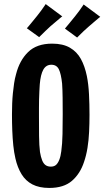

<svg xmlns="http://www.w3.org/2000/svg" viewBox="-20 -921 514 946"><path d="M223 5Q173 5 139.5 -12.5Q106 -30 86 -63Q66 -96 56 -140Q49 -170 45.5 -204.5Q42 -239 40.5 -277.5Q39 -316 39 -357Q39 -384 40 -410.5Q41 -437 43.5 -462Q46 -487 49.5 -510.5Q53 -534 59 -555Q76 -623 118.5 -664.5Q161 -706 237 -706Q290 -706 324.5 -686Q359 -666 378.5 -630.5Q398 -595 408 -546Q416 -506 418.5 -457Q421 -408 421 -356Q421 -312 419 -270.5Q417 -229 411 -192Q405 -155 394 -123Q375 -65 334.5 -30Q294 5 223 5ZM230 -100Q246 -100 255.5 -108Q265 -116 272 -133.5Q279 -151 282 -176Q287 -212 288 -261Q289 -310 289 -359Q289 -401 288.5 -440.5Q288 -480 286 -509Q281 -557 270 -579.5Q259 -602 233 -602Q207 -602 193.5 -578Q180 -554 176 -506Q175 -491 174 -472Q173 -453 172.5 -432Q172 -411 172 -389Q172 -367 172 -346Q172 -296 172.5 -250Q173 -204 177 -172Q181 -148 187.5 -131.5Q194 -115 204.5 -107.5Q215 -100 230 -100ZM173 -738 112 -782Q112 -781 119.5 -790Q127 -799 139 -813.5Q151 -828 163 -843Q173 -855 183 -869Q193 -883 199.5 -892.5Q206 -902 205 -901L287 -840Q287 -841 277.5 -833Q268 -825 254.5 -813.5Q241 -802 229 -792Q219 -783 205 -769.5Q191 -756 181.5 -746.5Q172 -737 173 -738ZM360 -736 300 -780Q299 -779 306.5 -788Q314 -797 326 -811.5Q338 -826 350 -841Q360 -853 370 -867Q380 -881 386.5 -890.5Q393 -900 392 -899L474 -838Q475 -839 465 -831Q455 -823 442 -811.5Q429 -800 417 -790Q406 -781 392 -767.5Q378 -754 368.5 -744.5Q359 -735 360 -736Z"/></svg>

Font: Truculenta ExtraBold
Style: Regular
Weight: 800
Version: Version 1.002